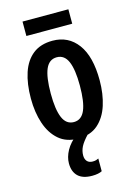

<svg xmlns="http://www.w3.org/2000/svg" viewBox="-137 -769 745 1068"><g transform="rotate(-15 236.0 -234.5)"><path d="M434 -273Q434 -194 413.5 -130Q393 -66 349.5 -28Q306 10 235 10Q168 10 124.5 -27.5Q81 -65 59.5 -129Q38 -193 38 -273Q38 -358 59 -421Q80 -484 124 -518.5Q168 -553 237 -553Q328 -553 381 -481.5Q434 -410 434 -273ZM152 -271Q152 -179 172 -132Q192 -85 236 -85Q280 -85 300 -132Q320 -179 320 -273Q320 -365 300 -411.5Q280 -458 236 -458Q192 -458 172 -412Q152 -366 152 -271ZM368 -699V-616H104V-699ZM237 108Q237 129 248 141.5Q259 154 280 154Q292 154 300 151.5Q308 149 314 146V219Q305 224 290.5 227Q276 230 257 230Q203 230 176 204Q149 178 149 130Q149 94 169.5 56.5Q190 19 233 -14L293 0Q261 34 249 58Q237 82 237 108Z"/></g></svg>

Font: Noto Sans ExtraCondensed SemiBold
Style: Regular
Weight: 600
Width: 2
Designer: Monotype Design Team
Foundry: Monotype Imaging Inc.
Version: Version 2.013; ttfautohint (v1.8.4.7-5d5b)